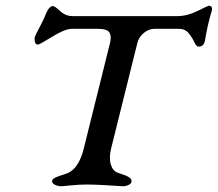

<svg xmlns="http://www.w3.org/2000/svg" viewBox="-20 -645 757 667"><path d="M457 -495 366 -129Q358 -96 365 -73.5Q372 -51 389 -45Q392 -44 397.5 -42Q403 -40 406 -39Q409 -38 413.5 -36.5Q418 -35 420.5 -33.5Q423 -32 426 -30.5Q429 -29 430.5 -27.5Q432 -26 434 -24Q436 -22 436.5 -19.5Q437 -17 437 -15Q437 -8 427.5 -3Q418 2 406 2Q404 2 358 -1Q312 -4 283 -4Q256 -4 227 -1Q198 2 194 2Q181 2 171 -3Q161 -8 161 -15Q161 -22 169 -26.5Q177 -31 193 -36Q209 -41 216 -44Q254 -61 271 -129L362 -495Q368 -518 360.5 -531.5Q353 -545 318 -545H230Q206 -545 161.5 -517.5Q117 -490 112 -490Q100 -490 100 -511Q100 -516 106 -528Q112 -540 122.5 -560Q133 -580 140 -598Q151 -624 164 -624Q170 -624 189 -606.5Q208 -589 232 -589H596Q630 -589 666.5 -607Q703 -625 705 -625Q721 -625 715 -605Q702 -563 692 -504Q688 -483 670 -483Q662 -483 655 -498.5Q648 -514 635.5 -529.5Q623 -545 601 -545H518Q497 -545 479.5 -530.5Q462 -516 457 -495Z"/></svg>

Font: EB Garamond 08
Style: Italic
Weight: 400
Italic angle: -14°
Version: Version 0.016